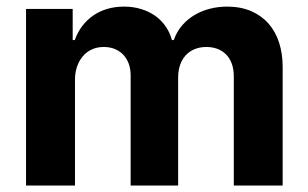

<svg xmlns="http://www.w3.org/2000/svg" viewBox="-20 -573 952 593"><path d="M60.4 -545.5H204.5V-449.2H210.9Q219.5 -473.4 234 -492.5Q248.6 -511.7 267.9 -525Q287.3 -538.4 311.3 -545.5Q335.2 -552.6 362.9 -552.6Q391 -552.6 415.1 -545.3Q439.3 -538 458.5 -524.7Q477.6 -511.4 491.1 -492.2Q504.6 -473 511 -449.2H516.7Q525.9 -475.5 542.8 -494.9Q559.7 -514.2 581.5 -527Q603.3 -539.8 628.9 -546.2Q654.5 -552.6 681.1 -552.6Q723.4 -552.6 755.5 -538.7Q787.6 -524.9 809.3 -500.2Q831 -475.5 842 -441.4Q853 -407.3 853 -366.8V0H702.1V-337Q702.1 -359.7 695.7 -376.8Q689.3 -393.8 677.9 -405.2Q666.5 -416.5 651.1 -422.2Q635.7 -427.9 617.5 -427.9Q596.9 -427.9 580.6 -421Q564.3 -414.1 553.1 -401.6Q541.9 -389.2 536 -371.8Q530.2 -354.4 530.2 -333.1V0H383.5V-340.2Q383.5 -360.4 377.5 -376.6Q371.4 -392.8 360.6 -404.1Q349.8 -415.5 334.5 -421.7Q319.2 -427.9 300.4 -427.9Q279.1 -427.9 262.4 -419.7Q245.7 -411.6 234.6 -397.7Q223.4 -383.9 217.5 -365.8Q211.6 -347.7 211.6 -327.4V0H60.4Z"/></svg>

Font: Inter P
Style: Bold
Weight: 700
Designer: Rasmus Andersson
Foundry: rsms
Version: Version 3.018;git-588b23468